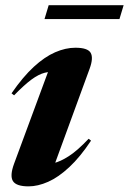

<svg xmlns="http://www.w3.org/2000/svg" viewBox="-20 -682 481 716"><path d="M32.5 -71.5 172.5 -450 197 -413.5Q170.5 -416.5 147.2 -410.8Q124 -405 97.2 -385.2Q70.5 -365.5 32.5 -326.5L23 -334Q65.5 -395.5 106 -432.8Q146.5 -470 185.5 -487Q224.5 -504 261 -504Q307 -504 318 -485.2Q329 -466.5 314.5 -426.5L174 -42.5L133 -69.5Q154.5 -68 179.5 -73.5Q204.5 -79 236.8 -99.8Q269 -120.5 310.5 -164.5L319.5 -157.5Q279 -96.5 238.5 -58.8Q198 -21 159.5 -4Q121 13 86.5 13Q40.5 13 28.2 -6.8Q16 -26.5 32.5 -71.5ZM146 -611 161.5 -662.5H441L425.5 -611Z"/></svg>

Font: Newsreader 60pt
Style: Bold Italic
Weight: 700
Italic angle: -17°
Designer: Hugues Gentile
Foundry: Production Type
Version: Version 1.003